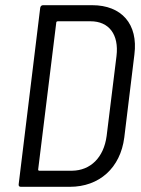

<svg xmlns="http://www.w3.org/2000/svg" viewBox="-20 -720 545 740"><path d="M60 0H249C363 0 444 -73 459 -190L498 -510C513 -627 449 -700 335 -700H146C140 -700 136 -696 135 -690L52 -10C51 -4 54 0 60 0ZM127 -66 197 -634C197 -636 200 -638 202 -638H329C400 -638 439 -587 429 -504L391 -196C380 -113 329 -63 258 -62H131C129 -62 127 -64 127 -66Z"/></svg>

Font: Barlow Semi Condensed
Style: Italic
Weight: 400
Width: 4
Italic angle: -7°
Designer: Jeremy Tribby
Foundry: Tribby Type
Version: Version 1.422;hotconv 1.0.109;makeotfexe 2.5.65596